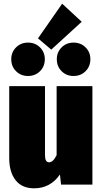

<svg xmlns="http://www.w3.org/2000/svg" viewBox="-20 -1001 555 1041"><path d="M481 0H311L305 -55Q253 20 165 20Q99 20 64.5 -24Q30 -68 30 -144V-534H224V-159Q224 -121 246 -121Q268 -121 287 -160V-534H481ZM317 -981 423 -883 258 -732 186 -793ZM223 -680Q223 -641 197 -615Q171 -589 132 -589Q93 -589 67 -615Q41 -641 41 -680Q41 -718 67 -744Q93 -770 132 -770Q171 -770 197 -744Q223 -718 223 -680ZM470 -680Q470 -641 444 -615Q418 -589 379 -589Q340 -589 314 -615Q288 -641 288 -680Q288 -718 314 -744Q340 -770 379 -770Q418 -770 444 -744Q470 -718 470 -680Z"/></svg>

Font: Fira Sans Condensed Black
Style: Regular
Weight: 900
Width: 3
Designer: Carrois Corporate & Edenspiekermann AG
Foundry: Carrois Corporate GbR & Edenspiekermann AG
Version: Version 4.203